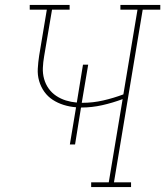

<svg xmlns="http://www.w3.org/2000/svg" viewBox="-20 -755 667 775"><path d="M348 0V-19H419L475 -355Q435 -340 393 -330.5Q351 -321 309 -321Q309 -321 308.5 -321Q308 -321 307 -321L283 -172H262L287 -322Q261 -324 237 -331.5Q213 -339 193 -352Q173 -365 159 -384.5Q145 -404 138 -428Q131 -452 132.5 -478Q134 -504 138 -530L169 -716H100V-735H261V-716H190L158 -527Q154 -504 153 -481Q152 -458 158 -436.5Q164 -415 176.5 -397.5Q189 -380 207 -368Q225 -356 246 -349.5Q267 -343 290 -341L315 -494H336L310 -340Q311 -340 311.5 -340Q312 -340 313 -340Q355 -340 396.5 -349.5Q438 -359 478 -374L535 -716H466V-735H627V-716H556L440 -19H509V0Z"/></svg>

Font: Iosevka Slab ThExObl
Style: Regular
Weight: 100
Width: 7
Italic angle: -9°
Monospace: yes
Designer: Belleve Invis
Foundry: Belleve Invis
Version: Version 11.1.1; ttfautohint (v1.8.3)